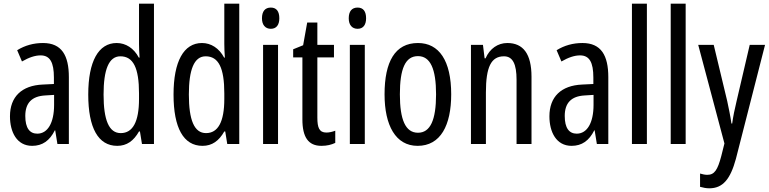

<svg xmlns="http://www.w3.org/2000/svg" viewBox="-20 -780 4168 1040"><path d="M213 -547C162 -547 115 -534 73 -508L99 -447C137 -469 170 -480 200 -480C251 -480 272 -442 272 -360V-325L211 -322C98 -317 34 -256 34 -150C34 -65 71 10 154 10C210 10 249 -18 277 -74H279L291 0H353V-362C353 -480 314 -547 213 -547ZM273 -266V-212C273 -114 238 -56 182 -56C141 -56 117 -86 117 -152C117 -222 152 -259 225 -263Z M615 10C667 10 704 -17 733 -68H738L749 0H814V-760H733V-542C733 -521 734 -498 736 -468H732C705 -519 661 -547 612 -547C513 -547 458 -447 458 -268C458 -87 512 10 615 10ZM634 -59C570 -59 541 -130 541 -268C541 -402 569 -475 632 -475C702 -475 733 -412 733 -274V-244C733 -120 699 -59 634 -59Z M1077 10C1129 10 1166 -17 1195 -68H1200L1211 0H1276V-760H1195V-542C1195 -521 1196 -498 1198 -468H1194C1167 -519 1123 -547 1074 -547C975 -547 920 -447 920 -268C920 -87 974 10 1077 10ZM1096 -59C1032 -59 1003 -130 1003 -268C1003 -402 1031 -475 1094 -475C1164 -475 1195 -412 1195 -274V-244C1195 -120 1161 -59 1096 -59Z M1447 -739C1416 -739 1399 -719 1399 -681C1399 -645 1417 -624 1447 -624C1477 -624 1493 -645 1493 -681C1493 -718 1478 -739 1447 -739ZM1486 -537H1405V0H1486Z M1748 -62C1709 -62 1699 -89 1699 -143V-469H1789V-537H1699V-658H1644L1622 -535L1568 -513V-469H1618V-133C1618 -37 1650 10 1721 10C1751 10 1775 4 1796 -6V-72C1780 -66 1764 -62 1748 -62Z M1917 -739C1886 -739 1869 -719 1869 -681C1869 -645 1887 -624 1917 -624C1947 -624 1963 -645 1963 -681C1963 -718 1948 -739 1917 -739ZM1956 -537H1875V0H1956Z M2424 -269C2424 -452 2358 -547 2244 -547C2120 -547 2063 -446 2063 -269C2063 -101 2123 10 2242 10C2367 10 2424 -102 2424 -269ZM2146 -269C2146 -407 2175 -476 2244 -476C2311 -476 2342 -407 2342 -269C2342 -130 2311 -61 2244 -61C2176 -61 2146 -132 2146 -269Z M2728 -547C2677 -547 2633 -517 2610 -464H2605L2596 -537H2531V0H2612V-279C2612 -417 2640 -475 2710 -475C2758 -475 2778 -432 2778 -348V0H2859V-364C2859 -488 2814 -547 2728 -547Z M3135 -547C3084 -547 3037 -534 2995 -508L3021 -447C3059 -469 3092 -480 3122 -480C3173 -480 3194 -442 3194 -360V-325L3133 -322C3020 -317 2956 -256 2956 -150C2956 -65 2993 10 3076 10C3132 10 3171 -18 3199 -74H3201L3213 0H3275V-362C3275 -480 3236 -547 3135 -547ZM3195 -266V-212C3195 -114 3160 -56 3104 -56C3063 -56 3039 -86 3039 -152C3039 -222 3074 -259 3147 -263Z M3484 0V-760H3403V0Z M3694 0V-760H3613V0Z M3762 -537 3904 -3 3887 65C3867 141 3850 167 3811 167C3799 167 3785 164 3772 160V232C3790 237 3806 240 3822 240C3895 240 3936 191 3966 81L4124 -537H4041L3970 -233C3959 -188 3951 -148 3946 -111H3942C3936 -153 3927 -195 3919 -233L3846 -537Z"/></svg>

Font: Noto Sans UI Condensed
Style: Regular
Weight: 400
Width: 3
Designer: Monotype Design Team
Foundry: Monotype Imaging Inc.
Version: Version 1.901